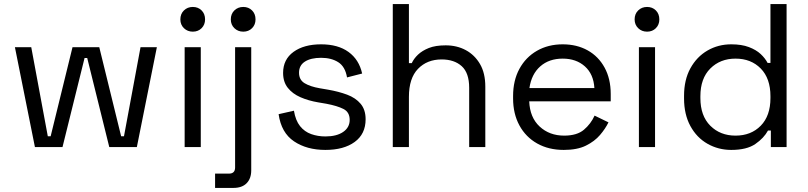

<svg xmlns="http://www.w3.org/2000/svg" viewBox="-20 -720 3954 940"><path d="M151 0 53 -489H133L214 -53H228L335 -489H466L573 -53H587L668 -489H748L650 0H515L407 -436H394L286 0Z M884 0V-489H963V0ZM924 -565Q898 -565 880.5 -582Q863 -599 863 -625Q863 -652 880.5 -669Q898 -686 924 -686Q950 -686 967 -669Q984 -652 984 -625Q984 -599 967 -582Q950 -565 924 -565Z M1033 200V130H1101Q1131 130 1131 100V-489H1210V114Q1210 154 1187.5 177Q1165 200 1123 200ZM1171 -565Q1145 -565 1127.5 -582Q1110 -599 1110 -625Q1110 -652 1127.5 -669Q1145 -686 1171 -686Q1197 -686 1214 -669Q1231 -652 1231 -625Q1231 -599 1214 -582Q1197 -565 1171 -565Z M1573 14Q1482 14 1419.5 -28Q1357 -70 1344 -161L1419 -178Q1427 -130 1449 -102.5Q1471 -75 1503.5 -63.5Q1536 -52 1573 -52Q1628 -52 1660 -74Q1692 -96 1692 -133Q1692 -171 1661.5 -186.5Q1631 -202 1578 -212L1537 -219Q1490 -227 1451 -244Q1412 -261 1389 -290Q1366 -319 1366 -363Q1366 -429 1417 -466Q1468 -503 1552 -503Q1635 -503 1686.5 -465.5Q1738 -428 1753 -360L1679 -341Q1670 -394 1636 -415.5Q1602 -437 1552 -437Q1502 -437 1473 -418.5Q1444 -400 1444 -364Q1444 -329 1471.5 -312.5Q1499 -296 1545 -288L1586 -281Q1638 -272 1679.5 -256.5Q1721 -241 1745.5 -212Q1770 -183 1770 -136Q1770 -64 1716.5 -25Q1663 14 1573 14Z M1903 0V-700H1982V-411H1996Q2006 -433 2026.5 -452.5Q2047 -472 2079.5 -485Q2112 -498 2162 -498Q2217 -498 2260.5 -474.5Q2304 -451 2330 -406.5Q2356 -362 2356 -296V0H2277V-290Q2277 -363 2240.5 -396Q2204 -429 2142 -429Q2071 -429 2026.5 -383Q1982 -337 1982 -246V0Z M2740 14Q2666 14 2610 -17.5Q2554 -49 2523 -106Q2492 -163 2492 -238V-250Q2492 -326 2523 -383Q2554 -440 2609 -471.5Q2664 -503 2735 -503Q2804 -503 2857 -473.5Q2910 -444 2940 -389Q2970 -334 2970 -260V-224H2571Q2574 -145 2622 -100.5Q2670 -56 2742 -56Q2805 -56 2839 -85Q2873 -114 2891 -154L2959 -121Q2944 -90 2917.5 -59Q2891 -28 2848.5 -7Q2806 14 2740 14ZM2572 -289H2890Q2886 -357 2843.5 -395Q2801 -433 2735 -433Q2668 -433 2625 -395Q2582 -357 2572 -289Z M3108 0V-489H3187V0ZM3148 -565Q3122 -565 3104.5 -582Q3087 -599 3087 -625Q3087 -652 3104.5 -669Q3122 -686 3148 -686Q3174 -686 3191 -669Q3208 -652 3208 -625Q3208 -599 3191 -582Q3174 -565 3148 -565Z M3560 14Q3497 14 3444 -16Q3391 -46 3360 -103Q3329 -160 3329 -238V-251Q3329 -329 3360 -385.5Q3391 -442 3443.5 -472.5Q3496 -503 3560 -503Q3611 -503 3646.5 -489.5Q3682 -476 3704 -455.5Q3726 -435 3738 -412H3752V-700H3831V0H3754V-81H3740Q3720 -44 3678 -15Q3636 14 3560 14ZM3581 -56Q3657 -56 3704.5 -104.5Q3752 -153 3752 -240V-249Q3752 -336 3704.5 -384.5Q3657 -433 3581 -433Q3506 -433 3457.5 -384.5Q3409 -336 3409 -249V-240Q3409 -153 3457.5 -104.5Q3506 -56 3581 -56Z"/></svg>

Font: Space Grotesk Light
Style: Regular
Weight: 400
Version: Version 2.000